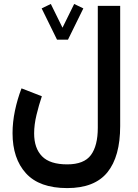

<svg xmlns="http://www.w3.org/2000/svg" viewBox="-20 -710 698 972"><path d="M268.6 -509.3 190.9 -667.5 237.3 -689.9 296.4 -569.8 355.5 -689.9 401.9 -667.5 324.2 -509.3ZM588.4 -71.8Q588.4 82.5 523.7 162.4Q459 242.2 320.3 242.2Q179.7 242.2 111.6 167.5Q43.5 92.8 43.5 -36.1Q43.5 -91.3 55.7 -149.7Q67.9 -208 88.9 -262.7L191.9 -222.7Q176.8 -178.2 164.8 -128.4Q152.8 -78.6 152.8 -34.7Q152.8 40.5 192.9 81.3Q232.9 122.1 320.3 122.1Q405.3 122.1 440.2 75Q475.1 27.8 475.1 -63V-680.2H588.4Z"/></svg>

Font: Vazirmatn UI FD SemiBold
Style: Regular
Weight: 600
Designer: Saber Rastikerdar
Foundry: Saber Rastikerdar
Version: Version 33.003